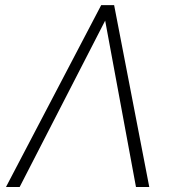

<svg xmlns="http://www.w3.org/2000/svg" viewBox="-20 -748 710 768"><path d="M523.9 0 398.4 -677.7 392.1 -727.5H436.5L577.1 0ZM407.2 -678.2 58.6 0H3.9L384.8 -727.5H426.8Z"/></svg>

Font: Inter 20pt ExtraLight
Style: Italic
Weight: 250
Italic angle: -9.3988°
Version: Version 4.001;git-66647c0bb